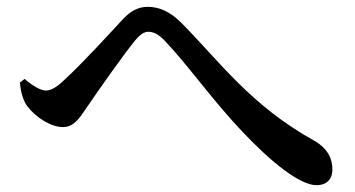

<svg xmlns="http://www.w3.org/2000/svg" viewBox="-20 -622 1040 562"><path d="M38 -380C41 -353 47 -328 60 -311C84 -279 129 -250 164 -250C196 -250 212 -275 235 -309C269 -359 340 -460 375 -503C390 -521 402 -529 414 -529C428 -529 443 -523 462 -503C528 -434 605 -325 690 -236C774 -147 858 -80 906 -80C937 -80 953 -98 953 -126C953 -157 940 -187 900 -210C713 -314 623 -442 511 -555C476 -590 444 -602 412 -602C384 -602 361 -589 338 -564C304 -527 215 -430 166 -386C145 -366 129 -357 114 -357C99 -357 75 -371 52 -391Z"/></svg>

Font: Noto Serif CJK JP SemiBold
Style: Regular
Weight: 600
Designer: Ryoko NISHIZUKA 西塚涼子 (kana & ideographs); Frank Grießhammer (Latin, Greek & Cyrillic); Wenlong ZHANG 张文龙 (bopomofo); San
Foundry: Adobe
Version: Version 2.001;hotconv 1.1.0;makeotfexe 2.6.0